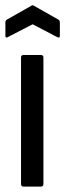

<svg xmlns="http://www.w3.org/2000/svg" viewBox="-24 -692 242 712"><path d="M63 0Q54 0 54 -10V-479Q54 -488 63 -488H128Q137 -488 137 -479V-10Q137 0 128 0ZM6 -555Q-4 -549 -4 -559V-608Q-4 -616 1 -619L91 -670Q97 -675 103 -670L193 -619Q198 -616 198 -608V-559Q198 -549 187 -555L97 -602Z"/></svg>

Font: Sofia Sans Condensed Medium
Style: Regular
Weight: 500
Designer: Botio Nikoltchev, Ani Petrova
Foundry: lettersoup
Version: Version 4.101; ttfautohint (v1.8.4.7-5d5b)